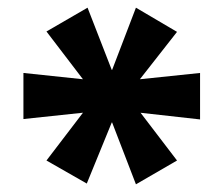

<svg xmlns="http://www.w3.org/2000/svg" viewBox="-20 -741 582 500"><path d="M206 -263 101 -323 198 -450 201 -448 41 -431V-551L202 -534L198 -532L101 -659L208 -721L271 -559H272L334 -721L441 -658L343 -533L338 -534L501 -551V-430L340 -448L344 -450L441 -323L334 -261L272 -422H271Z"/></svg>

Font: Nunito Sans 7pt Expanded ExtraBold
Style: Regular
Weight: 800
Width: 7
Designer: Vernon Adams
Foundry: Vernon Adams
Version: Version 3.101;gftools[0.9.27]